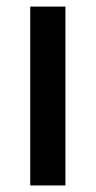

<svg xmlns="http://www.w3.org/2000/svg" viewBox="-20 -566 292 586"><path d="M72.3 0V-545.9H179.7V0Z"/></svg>

Font: Inter Medium
Style: Regular
Weight: 500
Designer: Rasmus Andersson
Foundry: rsms
Version: Version 4.001;git-9221beed3